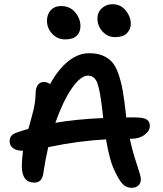

<svg xmlns="http://www.w3.org/2000/svg" viewBox="-20 -895 780 916"><path d="M528.8 -717.8Q494.6 -717.8 469.7 -744.1Q444.8 -770.5 444.8 -807.1Q444.8 -835.9 465.8 -855.5Q486.8 -875 517.1 -875Q555.2 -875 579.6 -845.2Q604 -815.4 604 -780.8Q604 -755.4 585.4 -736.6Q566.9 -717.8 528.8 -717.8ZM291 -707Q254.4 -707 229.2 -733.6Q204.1 -760.3 204.1 -795.9Q204.1 -827.1 222.4 -846.7Q240.7 -866.2 271 -866.2Q313.5 -866.2 338.6 -836.2Q363.8 -806.2 363.8 -770Q363.8 -741.7 345.9 -724.4Q328.1 -707 291 -707ZM607.9 1Q583 1 565.7 -16.6Q548.3 -34.2 527.8 -78.1Q502.9 -127.9 485.8 -230Q354 -223.1 210 -192.9Q194.3 -123 187 -69.8Q181.2 -23.9 144 -23.9Q84 -23.9 84 -104Q84 -127.9 89.8 -175.8Q58.6 -175.8 42.2 -188.2Q25.9 -200.7 25.9 -221.2Q25.9 -251.5 59.1 -262.2Q85 -272 115.2 -279.8Q116.7 -284.7 121.6 -302Q126.5 -319.3 127.9 -325.2Q129.4 -331.1 133.5 -346.2Q137.7 -361.3 139.2 -368.4Q140.6 -375.5 143.3 -388.2Q146 -400.9 147 -409.4Q147.9 -418 148.9 -428.5Q149.9 -439 149.9 -448.2Q149.9 -474.6 160.2 -489.3Q170.4 -503.9 189 -503.9Q203.1 -503.9 219.2 -494.1Q257.8 -564.5 305.7 -602.8Q353.5 -641.1 404.8 -641.1Q442.4 -641.1 469 -630.4Q495.6 -619.6 513.9 -599.6Q532.2 -579.6 544.9 -543Q557.6 -506.3 565.2 -463.9Q572.8 -421.4 580.1 -356Q582 -342.3 582 -335H619.1Q662.6 -335 678.7 -325.4Q694.8 -315.9 694.8 -293.9Q694.8 -270 669.4 -251.5Q644 -232.9 605 -232.9H599.1Q609.4 -185.5 622.8 -142.6Q636.2 -99.6 644 -76.2Q651.9 -52.7 651.9 -39.1Q651.9 -20.5 639.9 -9.8Q627.9 1 607.9 1ZM399.9 -534.2Q364.3 -534.2 322 -472.7Q279.8 -411.1 244.1 -309.1Q338.4 -325.7 472.2 -332Q471.7 -334.5 470.7 -345.5Q469.7 -356.4 469.2 -361.8Q457.5 -464.8 444.1 -499.5Q430.7 -534.2 399.9 -534.2Z"/></svg>

Font: Shantell Sans Irregular Bouncy
Style: Regular
Weight: 500
Designer: Stephen Nixon, Anya Danilova, Shantell Martin
Foundry: Arrow Type
Version: Version 1.006;[9816181b4]